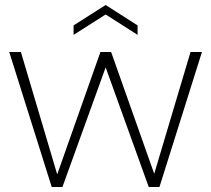

<svg xmlns="http://www.w3.org/2000/svg" viewBox="-20 -752 849 772"><path d="M188 0 17.1 -543H64L210 -50.8L383.8 -543H426.8L600.1 -53.2L746.1 -543H792L621.1 0H578.1L404.8 -481L231 0ZM533.2 -649.9V-611.8L404.8 -693.8L275.9 -611.8V-649.9L404.8 -731.9Z"/></svg>

Font: SVN-Poppins ExtraLight
Style: Regular
Weight: 200
Designer: Ninad Kale (Devanagari), Jonny Pinhorn (Latin)
Foundry: Indian Type Foundry
Version: Version 3.002 2017